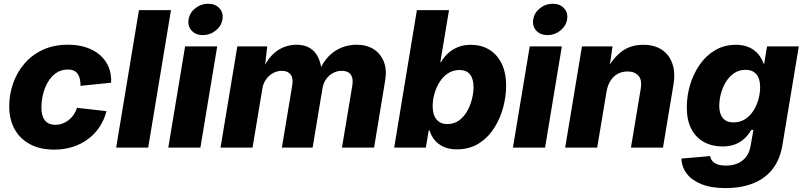

<svg xmlns="http://www.w3.org/2000/svg" viewBox="-20 -781 4256 1016"><path d="M266.6 10.7Q192.4 10.7 138.9 -17.8Q85.4 -46.4 57.1 -97.9Q28.8 -149.4 28.8 -218.3Q28.8 -280.8 49.1 -339.1Q69.3 -397.5 108.9 -443.8Q148.4 -490.2 206.5 -517.3Q264.6 -544.4 340.3 -544.4Q393.1 -544.4 435.8 -530.3Q478.5 -516.1 509 -489.7Q539.6 -463.4 554.9 -426.3Q570.3 -389.2 567.9 -343.3L406.2 -326.7Q406.2 -346.2 402.8 -362.1Q399.4 -377.9 391.6 -389.4Q383.8 -400.9 370.8 -407Q357.9 -413.1 339.4 -413.1Q302.7 -413.1 276.4 -394.3Q250 -375.5 232.7 -345.2Q215.3 -314.9 207.3 -280Q199.2 -245.1 199.2 -212.9Q199.2 -184.1 207 -163.1Q214.8 -142.1 231.2 -131.3Q247.6 -120.6 272.5 -120.6Q292 -120.6 309.8 -127Q327.6 -133.3 342.8 -145Q357.9 -156.7 369.4 -173.3Q380.9 -189.9 387.7 -210.4L543.5 -192.9Q531.2 -146 506.3 -108.6Q481.4 -71.3 445.6 -44.7Q409.7 -18.1 364.5 -3.7Q319.3 10.7 266.6 10.7Z M884.8 -727.5 764.2 0H594.7L715.3 -727.5Z M870.6 0 959.5 -535.6H1129.4L1040.5 0ZM1053.7 -595.2Q1015.6 -595.2 993.9 -619.1Q972.2 -643.1 978 -678.2Q983.4 -713.4 1013.4 -737.3Q1043.5 -761.2 1081.1 -761.2Q1119.1 -761.2 1141.1 -737.3Q1163.1 -713.4 1157.2 -678.2Q1151.4 -643.1 1121.3 -619.1Q1091.3 -595.2 1053.7 -595.2Z M1147 0 1235.8 -535.6H1394L1378.9 -401.4L1367.7 -406.7Q1388.7 -457 1417.7 -487.3Q1446.8 -517.6 1480.7 -531Q1514.6 -544.4 1548.8 -544.4Q1590.3 -544.4 1619.6 -526.9Q1648.9 -509.3 1665 -474.6Q1681.2 -439.9 1683.1 -387.7L1667 -398.9Q1687.5 -451.2 1719.2 -483.2Q1751 -515.1 1789.1 -529.8Q1827.1 -544.4 1866.2 -544.4Q1919.4 -544.4 1956.8 -521Q1994.1 -497.6 2011 -454.8Q2027.8 -412.1 2018.1 -354.5L1959.5 0H1789.6L1844.2 -327.6Q1848.6 -355 1843 -372.3Q1837.4 -389.6 1823.5 -397.9Q1809.6 -406.2 1789.1 -406.2Q1762.7 -406.2 1741 -394Q1719.2 -381.8 1705.1 -361.1Q1690.9 -340.3 1686.5 -314L1634.3 0H1471.7L1526.4 -329.6Q1532.7 -367.7 1517.6 -387Q1502.4 -406.2 1471.7 -406.2Q1446.8 -406.2 1424.8 -394.3Q1402.8 -382.3 1387.7 -360.8Q1372.6 -339.4 1368.2 -311L1316.4 0Z M2397.9 9.3Q2356 9.3 2326.7 -4.4Q2297.4 -18.1 2279.3 -40.8Q2261.2 -63.5 2253.4 -90.3H2248.5L2233.4 0H2065.9L2186 -727.5H2356L2310.1 -451.7H2313.5Q2328.1 -478 2350.6 -498.8Q2373 -519.5 2403.3 -531.7Q2433.6 -543.9 2471.7 -543.9Q2525.4 -543.9 2567.4 -519.3Q2609.4 -494.6 2633.8 -446Q2658.2 -397.5 2658.2 -327.1Q2658.2 -270.5 2642.3 -211.4Q2626.5 -152.3 2594.2 -102.3Q2562 -52.2 2512.9 -21.5Q2463.9 9.3 2397.9 9.3ZM2346.7 -124.5Q2382.8 -124.5 2408.9 -143.6Q2435.1 -162.6 2452.1 -192.9Q2469.2 -223.1 2477.5 -257.1Q2485.8 -291 2485.8 -320.3Q2485.8 -363.3 2467.3 -387Q2448.7 -410.6 2411.6 -410.6Q2377.4 -410.6 2351.1 -393.3Q2324.7 -376 2306.4 -347.2Q2288.1 -318.4 2278.8 -284.7Q2269.5 -251 2269.5 -218.3Q2269.5 -174.3 2289.6 -149.4Q2309.6 -124.5 2346.7 -124.5Z M2694.3 0 2783.2 -535.6H2953.1L2864.3 0ZM2877.4 -595.2Q2839.4 -595.2 2817.6 -619.1Q2795.9 -643.1 2801.8 -678.2Q2807.1 -713.4 2837.2 -737.3Q2867.2 -761.2 2904.8 -761.2Q2942.9 -761.2 2964.8 -737.3Q2986.8 -713.4 2981 -678.2Q2975.1 -643.1 2945.1 -619.1Q2915 -595.2 2877.4 -595.2Z M3189.5 -295.4 3140.1 0H2970.7L3059.6 -535.6H3221.2L3201.7 -397.9L3187 -403.3Q3219.2 -469.2 3267.1 -506.6Q3314.9 -543.9 3384.3 -543.9Q3443.4 -543.9 3482.7 -517.6Q3522 -491.2 3538.1 -443.8Q3554.2 -396.5 3543.9 -334L3488.3 0H3318.8L3370.6 -311.5Q3378.4 -357.4 3358.6 -380.1Q3338.9 -402.8 3300.8 -402.8Q3271.5 -402.8 3248.3 -389.9Q3225.1 -377 3210 -352.8Q3194.8 -328.6 3189.5 -295.4Z M3820.3 214.4Q3744.1 214.4 3692.6 193.8Q3641.1 173.3 3614.3 138.2Q3587.4 103 3585.9 58.1L3737.8 44.9Q3740.2 60.1 3749.8 71.3Q3759.3 82.5 3777.1 88.9Q3794.9 95.2 3821.8 95.2Q3875.5 95.2 3909.4 68.1Q3943.4 41 3951.7 -8.3L3966.8 -93.8H3956.1Q3939.9 -66.9 3918.5 -47.1Q3897 -27.3 3868.7 -16.6Q3840.3 -5.9 3803.2 -5.9Q3748 -5.9 3705.1 -29.5Q3662.1 -53.2 3638.2 -99.1Q3614.3 -145 3614.3 -211.9Q3614.3 -273.4 3631.8 -332.3Q3649.4 -391.1 3682.9 -439.2Q3716.3 -487.3 3764.6 -515.6Q3813 -543.9 3874 -543.9Q3905.8 -543.9 3930.4 -535.6Q3955.1 -527.3 3972.9 -513.2Q3990.7 -499 4002.4 -481.4Q4014.2 -463.9 4020 -444.8H4023.9L4039.1 -535.6H4207L4120.1 -12.2Q4106.9 65.9 4066.2 116.2Q4025.4 166.5 3962.4 190.4Q3899.4 214.4 3820.3 214.4ZM3861.3 -133.3Q3896 -133.3 3922.4 -150.1Q3948.7 -167 3966.6 -194.8Q3984.4 -222.7 3993.4 -255.4Q4002.4 -288.1 4002.4 -320.3Q4002.4 -363.8 3982.7 -387.7Q3962.9 -411.6 3925.3 -411.6Q3891.6 -411.6 3865.5 -394.3Q3839.4 -377 3821.8 -348.4Q3804.2 -319.8 3795.2 -286.4Q3786.1 -252.9 3786.1 -220.7Q3786.1 -178.7 3805.2 -156Q3824.2 -133.3 3861.3 -133.3Z"/></svg>

Font: Inter 20pt ExtraBold
Style: Italic
Weight: 800
Italic angle: -9.3988°
Version: Version 4.001;git-66647c0bb